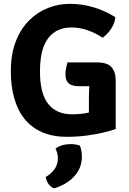

<svg xmlns="http://www.w3.org/2000/svg" viewBox="-20 -718 693 1028"><path d="M597.5 -626Q595 -593.5 573.8 -562.2Q552.5 -531 529 -516Q492.5 -541 449 -556Q405.5 -571 362.5 -571Q311.5 -571 273.5 -546.8Q235.5 -522.5 214.8 -470.8Q194 -419 194 -336Q194 -217 238.2 -161.5Q282.5 -106 365.5 -106Q414.5 -106 454.5 -115.2Q494.5 -124.5 519.5 -132.5L599.5 -27Q570.5 -17 530 -7.5Q489.5 2 441 8.2Q392.5 14.5 339 14.5Q261.5 14.5 204.8 -10.5Q148 -35.5 111 -81.8Q74 -128 56 -192.8Q38 -257.5 38 -337Q38 -428.5 64.5 -496.2Q91 -564 136 -608.8Q181 -653.5 237.5 -675.5Q294 -697.5 354 -697.5Q422 -697.5 484.8 -677.8Q547.5 -658 597.5 -626ZM456 -188Q456 -223.5 458.5 -262Q461 -300.5 470 -332.5L599.5 -289.5V-27L456 -25ZM498 -384Q555.5 -384 577.5 -357.8Q599.5 -331.5 599.5 -289.5V-256.5H404Q380 -256.5 363.5 -262.5Q347 -268.5 338.8 -282.5Q330.5 -296.5 330.5 -320.5Q330.5 -336 333.8 -353Q337 -370 341.5 -384ZM407.5 61.5Q412.5 72 415.5 88.8Q418.5 105.5 418.5 121.5Q418.5 180.5 378.5 225Q338.5 269.5 270 290.5Q252 284.5 240.2 267.8Q228.5 251 224.5 230Q290 191 290 130Q290 117 286.8 103.5Q283.5 90 277 77.5Q310.5 53.5 359.5 53.5Q383.5 53.5 407.5 61.5Z"/></svg>

Font: Signika Negative
Style: Bold
Weight: 700
Designer: Anna Giedry
Foundry: Anna Giedry
Version: Version 2.001